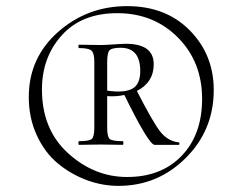

<svg xmlns="http://www.w3.org/2000/svg" viewBox="-20 -745 790 627"><path d="M395 -725Q522 -725 600 -645.5Q678 -566 678 -451Q678 -320 586.5 -229Q495 -138 367 -138Q313 -138 261.5 -157.5Q210 -177 168 -212Q126 -247 100 -303.5Q74 -360 74 -428Q74 -556 169.5 -640.5Q265 -725 395 -725ZM395 -167Q507 -167 573.5 -236.5Q640 -306 640 -422Q640 -543 561 -622.5Q482 -702 363 -702Q247 -702 182 -630Q117 -558 117 -453Q117 -322 202.5 -244.5Q288 -167 395 -167ZM564 -280Q566 -280 566 -276Q566 -272 564 -272H485Q466 -272 386 -435Q362 -429 330 -431V-328Q330 -298 338.5 -291Q347 -284 381 -284Q383 -284 383 -278Q383 -272 381 -272Q373 -272 349 -272.5Q325 -273 309 -273Q297 -273 271 -272.5Q245 -272 238 -272Q236 -272 236 -278Q236 -284 238 -284Q271 -284 279.5 -291Q288 -298 288 -328V-543Q288 -571 279 -579.5Q270 -588 238 -588Q236 -588 236 -593.5Q236 -599 238 -599Q248 -599 272.5 -598.5Q297 -598 309 -598Q322 -598 351 -600Q380 -602 391 -602Q482 -602 482 -535Q482 -476 427 -448Q477 -350 502 -317Q527 -284 564 -280ZM330 -449Q385 -441 411.5 -455Q438 -469 438 -513Q438 -589 374 -589Q347 -589 338.5 -581.5Q330 -574 330 -541Z"/></svg>

Font: Cormorant
Style: Regular
Weight: 400
Designer: Christian Thalmann (Catharsis Fonts)
Version: Version 1.000;PS 001.000;hotconv 1.0.70;makeotf.lib2.5.58329